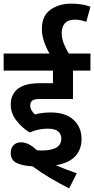

<svg xmlns="http://www.w3.org/2000/svg" viewBox="-20 -916 517 1055"><path d="M242 -209Q190 -209 143 -188Q102 -213 70.5 -253Q39 -293 39 -342Q39 -369 48.5 -390Q58 -411 74 -425Q95 -442 125 -450.5Q155 -459 210 -459H271V-528H0V-622H477V-528H381V-372H203Q182 -372 172.5 -370Q163 -368 157 -363Q146 -354 146 -338Q146 -322 153.5 -309.5Q161 -297 172 -287Q210 -298 259 -298Q339 -298 383.5 -258Q428 -218 428 -152Q428 -93 392 -56Q356 -19 287 -8Q342 16 402 36L360 119Q304 91 253 60.5Q202 30 159 -2Q104 -5 71.5 -20.5Q39 -36 39 -76Q39 -104 55 -119Q71 -134 95 -134Q138 -134 182 -91Q196 -89 208 -89Q317 -89 317 -154Q317 -179 299.5 -194Q282 -209 242 -209ZM256 -615Q236 -648 223 -685Q210 -722 210 -757Q210 -828 256.5 -862Q303 -896 372 -896Q403 -896 429.5 -891.5Q456 -887 477 -879L454 -796Q422 -808 392 -808Q354 -808 336.5 -788Q319 -768 319 -734Q319 -704 331.5 -674Q344 -644 362 -615Z"/></svg>

Font: Noto Sans SemiCondensed SemiBold
Style: Regular
Weight: 600
Width: 4
Designer: Monotype Design Team
Foundry: Monotype Imaging Inc.
Version: Version 2.013; ttfautohint (v1.8.4.7-5d5b)